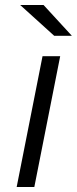

<svg xmlns="http://www.w3.org/2000/svg" viewBox="-20 -752 309 772"><path d="M151 -526H222L118 0H47ZM61 -732H155L269 -608H198Z"/></svg>

Font: Idrija
Style: Italic
Weight: 400
Italic angle: -11.3°
Designer: Julieta Ulanovsky
Foundry: Julieta Ulanovsky
Version: Version 7.200